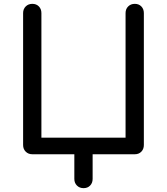

<svg xmlns="http://www.w3.org/2000/svg" viewBox="-20 -801 867 997"><path d="M414 176Q393 176 379.5 162.5Q366 149 366 128V0H148Q127 0 113.5 -13.5Q100 -27 100 -48V-733Q100 -754 113.5 -767.5Q127 -781 148 -781Q169 -781 182 -767.5Q195 -754 195 -733V-86H632V-733Q632 -754 645.5 -767.5Q659 -781 680 -781Q701 -781 714 -767.5Q727 -754 727 -733V-48Q727 -27 714 -13.5Q701 0 680 0H461V128Q461 149 448 162.5Q435 176 414 176Z"/></svg>

Font: Comfortaa SemiBold
Style: Regular
Weight: 600
Designer: Johan Aakerlund
Foundry: Johan Aakerlund
Version: Version 3.104; ttfautohint (v1.8.1.43-b0c9)